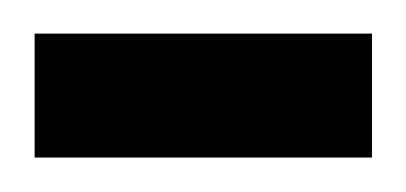

<svg xmlns="http://www.w3.org/2000/svg" viewBox="-30 -87 237 112"><path d="M-9.8 4.9V-67.4H187V4.9Z"/></svg>

Font: Harmattan Medium
Style: Regular
Weight: 500
Designer: George W. Nuss III and SIL International
Foundry: SIL International
Version: Version 4.000